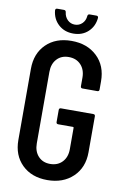

<svg xmlns="http://www.w3.org/2000/svg" viewBox="-95 -911 628 973"><g transform="rotate(10 219.0 -424.0)"><path d="M109 -846Q109 -856 119 -856H153Q163 -856 164 -846Q167 -822 182.5 -807Q198 -792 220 -792Q242 -792 257.5 -807Q273 -822 275 -846Q276 -856 286 -856H320Q330 -856 330 -846Q326 -802 296 -774Q266 -746 220 -746Q174 -746 143.5 -774Q113 -802 109 -846ZM40 -167V-533Q40 -612 89 -660Q138 -708 219 -708Q300 -708 350.5 -660Q401 -612 401 -532V-490Q401 -480 391 -480H315Q305 -480 305 -490V-534Q305 -575 281.5 -600Q258 -625 219 -625Q181 -625 158 -600Q135 -575 135 -534V-166Q135 -125 158 -100Q181 -75 219 -75Q258 -75 281.5 -100Q305 -125 305 -166V-276Q305 -280 301 -280H225Q215 -280 215 -290V-352Q215 -362 225 -362H391Q401 -362 401 -352V-167Q401 -88 350.5 -40Q300 8 219 8Q138 8 89 -40Q40 -88 40 -167Z"/></g></svg>

Font: Barlow Condensed Medium
Style: Regular
Weight: 500
Width: 3
Designer: Jeremy Tribby
Foundry: Tribby Type
Version: Version 1.422;hotconv 1.0.109;makeotfexe 2.5.65596